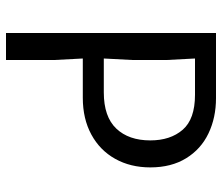

<svg xmlns="http://www.w3.org/2000/svg" viewBox="-70 -670 740 640"><g transform="rotate(90 300.0 -350.0)"><path d="M90 -700H307Q372 -700 424.5 -675Q477 -650 507.5 -600.5Q538 -551 538 -481Q538 -415 509.5 -364Q481 -313 428.5 -284.5Q376 -256 306 -256H175L180 -161V0H90ZM288 -326Q369 -326 408.5 -367.5Q448 -409 448 -481Q448 -548 412.5 -589Q377 -630 296 -630H175L180 -535V-421L175 -326Z"/></g></svg>

Font: Sligoil Micro
Style: Regular
Weight: 400
Designer: Ariel Martín Pérez
Foundry: Igor Stepanchenko
Version: Version 1.001